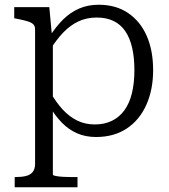

<svg xmlns="http://www.w3.org/2000/svg" viewBox="-20 -567 714 810"><path d="M307 223H42V180H45Q71 180 89.5 175.5Q108 171 118 158.5Q128 146 128 124V-443Q128 -458 119.5 -465.5Q111 -473 93.5 -478Q76 -483 50 -488L40 -490V-537H188L200 -408L203 -401V170Q203 173 215.5 175.5Q228 178 246.5 179Q265 180 281 180H307ZM385 11Q341 11 305.5 -4.5Q270 -20 241 -49.5Q212 -79 187 -122L191 -180Q216 -136 244 -105.5Q272 -75 305.5 -58.5Q339 -42 380 -42Q421 -42 452.5 -57.5Q484 -73 505 -102Q526 -131 536.5 -173.5Q547 -216 547 -271Q547 -324 537.5 -365.5Q528 -407 508.5 -435.5Q489 -464 459 -478.5Q429 -493 388 -493Q346 -493 311.5 -477Q277 -461 247.5 -430.5Q218 -400 190 -355L188 -411Q216 -455 246.5 -485Q277 -515 314 -531Q351 -547 396 -547Q469 -547 520.5 -512Q572 -477 599 -415.5Q626 -354 626 -271Q626 -189 597.5 -125Q569 -61 515 -25Q461 11 385 11Z"/></svg>

Font: Roboto Serif Light
Style: Regular
Weight: 300
Designer: Greg Gazdowicz
Foundry: Commercial Type
Version: Version 1.008